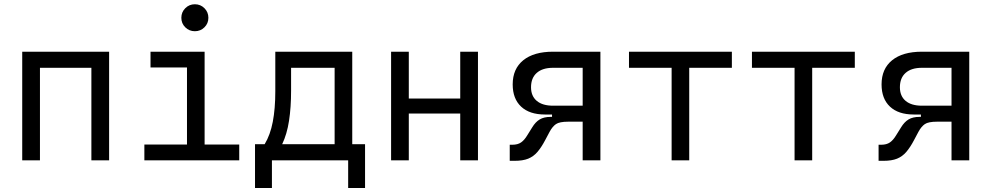

<svg xmlns="http://www.w3.org/2000/svg" viewBox="-20 -764 4728 915"><path d="M415.5 0V-440.9H170.4V0H85.9V-517.6H500V0Z M668 0V-75.2H871.1V-442.4H697.3V-517.6H955.1V-75.2H1120.1V0ZM908.7 -615.2Q881.8 -615.2 863 -633.8Q844.2 -652.3 844.2 -679.2Q844.2 -706.1 863 -724.9Q881.8 -743.7 908.7 -743.7Q935.5 -743.7 954.3 -724.9Q973.1 -706.1 973.1 -679.2Q973.1 -652.3 954.3 -633.8Q935.5 -615.2 908.7 -615.2Z M1195.3 131.8V-76.7H1241.2Q1268.1 -121.1 1280 -183.6Q1292 -246.1 1292 -329.1V-517.6H1658.7V-76.7H1719.7V131.8H1639.2V0H1275.9V131.8ZM1574.7 -76.7V-440.9H1367.2V-332.5Q1367.2 -252 1357.4 -188.5Q1347.7 -125 1324.7 -76.7Z M2173.3 0V-223.1H1928.2V0H1843.8V-517.6H1928.2V-294.4H2173.3V-517.6H2257.8V0Z M2576.7 -218.3Q2503.4 -218.3 2463.4 -255.9Q2423.3 -293.5 2423.3 -361.8Q2423.3 -436 2473.6 -476.8Q2523.9 -517.6 2615.7 -517.6H2841.3V0H2756.8V-184.1H2688Q2646.5 -184.1 2629.6 -172.6Q2612.8 -161.1 2599.1 -135.7L2578.1 -96.2Q2560.1 -62 2541.3 -40Q2522.5 -18.1 2497.1 -7.8Q2471.7 2.4 2432.6 2.4H2409.2V-74.2H2421.4Q2447.3 -74.2 2463.1 -85.2Q2479 -96.2 2492.7 -119.1L2516.1 -156.7Q2531.7 -182.6 2552 -194.8Q2572.3 -207 2604 -207H2610.8V-218.3ZM2756.8 -260.3V-440.9H2615.7Q2565.4 -440.9 2538.1 -416.7Q2510.7 -392.6 2510.7 -348.1Q2510.7 -306.2 2538.1 -283.2Q2565.4 -260.3 2615.7 -260.3Z M3180.7 0V-440.9H2977.5V-517.6H3467.8V-440.9H3264.6V0Z M3766.6 0V-440.9H3563.5V-517.6H4053.7V-440.9H3850.6V0Z M4334.5 -218.3Q4261.2 -218.3 4221.2 -255.9Q4181.2 -293.5 4181.2 -361.8Q4181.2 -436 4231.4 -476.8Q4281.7 -517.6 4373.5 -517.6H4599.1V0H4514.6V-184.1H4445.8Q4404.3 -184.1 4387.5 -172.6Q4370.6 -161.1 4356.9 -135.7L4335.9 -96.2Q4317.9 -62 4299.1 -40Q4280.3 -18.1 4254.9 -7.8Q4229.5 2.4 4190.4 2.4H4167V-74.2H4179.2Q4205.1 -74.2 4220.9 -85.2Q4236.8 -96.2 4250.5 -119.1L4273.9 -156.7Q4289.6 -182.6 4309.8 -194.8Q4330.1 -207 4361.8 -207H4368.7V-218.3ZM4514.6 -260.3V-440.9H4373.5Q4323.2 -440.9 4295.9 -416.7Q4268.6 -392.6 4268.6 -348.1Q4268.6 -306.2 4295.9 -283.2Q4323.2 -260.3 4373.5 -260.3Z"/></svg>

Font: CaskaydiaMono NF SemiLight
Style: Regular
Weight: 350
Designer: Aaron Bell
Foundry: Saja Typeworks
Version: Version 2111.001; ttfautohint (v1.8.4);Nerd Fonts 3.1.1